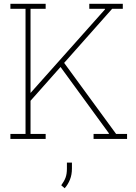

<svg xmlns="http://www.w3.org/2000/svg" viewBox="-20 -731 718 1010"><path d="M131.8 -190.9 122.1 -221.2 532.7 -682.1 531.7 -684.6H449.7V-710.9H626V-684.6H569.8ZM34.7 0V-26.4H114.3V-684.6H34.7V-710.9H220.2V-684.6H140.6V-26.4H220.2V0ZM472.2 0V-26.4H551.8L553.2 -29.3L288.6 -392.1L313 -406.2L590.8 -26.4H648.4V0ZM320.3 259.3 302.2 243.7Q317.9 222.2 325 202.9Q332 183.6 332 156.2V124.5H358.4V155.3Q358.4 188 348.1 213.6Q337.9 239.3 320.3 259.3Z"/></svg>

Font: Roboto Slab LO Thin
Style: Regular
Weight: 250
Designer: Google
Version: Version 2.00;September 28, 2018;FontCreator 11.5.0.2427 64-b